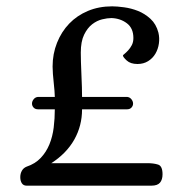

<svg xmlns="http://www.w3.org/2000/svg" viewBox="-20 -586 585 606"><path d="M64 0Q54 0 49 -7.5Q44 -15 44 -27Q44 -38 49 -47Q54 -56 64 -60Q91 -69 108.5 -87.5Q126 -106 136 -130.5Q146 -155 149.5 -183.5Q153 -212 153 -241H100Q91 -241 86 -246.5Q81 -252 81 -259Q81 -266 86 -272.5Q91 -279 99 -280H153Q153 -287 152 -299.5Q151 -312 149.5 -325.5Q148 -339 147 -352.5Q146 -366 146 -376Q146 -416 160 -451Q174 -486 198.5 -511.5Q223 -537 257.5 -551.5Q292 -566 334 -566Q349 -566 371.5 -563Q394 -560 415.5 -551.5Q437 -543 455 -526.5Q473 -510 480 -483Q484 -466 481.5 -448.5Q479 -431 470.5 -416.5Q462 -402 447.5 -393Q433 -384 414 -384Q392 -384 380 -395Q368 -406 368 -411Q368 -412 373 -416Q378 -420 384.5 -427Q391 -434 396 -443.5Q401 -453 401 -466Q401 -497 380.5 -512.5Q360 -528 332 -529Q319 -529 302.5 -525Q286 -521 271 -509.5Q256 -498 245.5 -476.5Q235 -455 235 -420Q235 -409 235.5 -390Q236 -371 237 -350.5Q238 -330 238.5 -311Q239 -292 239 -280H382Q390 -279 395 -272.5Q400 -266 400 -259Q400 -252 395 -246.5Q390 -241 381 -241H239Q239 -189 214.5 -145.5Q190 -102 142 -71H445Q465 -71 479 -66.5Q493 -62 493 -36Q493 -19 485 -9.5Q477 0 458 0Z"/></svg>

Font: Alice
Style: Regular
Weight: 400
Designer: Cyreal (www.cyreal.org)
Foundry: Cyreal (www.cyreal.org)
Version: Version 1.010